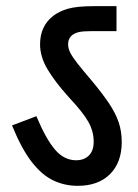

<svg xmlns="http://www.w3.org/2000/svg" viewBox="-20 -642 449 623"><path d="M375 -181Q375 -115 337 -77Q299 -39 232 -39Q190 -39 153 -56.5Q116 -74 83 -116.5Q50 -159 19 -235L98 -265Q129 -191 158.5 -156.5Q188 -122 227 -122Q253 -122 268.5 -137.5Q284 -153 284 -182Q284 -216 266.5 -247Q249 -278 202 -328Q158 -377 134 -417.5Q110 -458 110 -498Q110 -557 152 -590Q171 -605 200 -613.5Q229 -622 284 -622H358V-541H280Q252 -541 239 -538.5Q226 -536 217 -530Q201 -519 201 -498Q201 -485 208 -471Q215 -457 231.5 -436Q248 -415 277 -381Q312 -339 333.5 -307Q355 -275 365 -245.5Q375 -216 375 -181Z"/></svg>

Font: Noto Sans Condensed Medium
Style: Regular
Weight: 500
Width: 3
Designer: Monotype Design Team
Foundry: Monotype Imaging Inc.
Version: Version 2.013; ttfautohint (v1.8.4.7-5d5b)